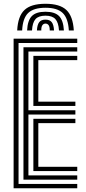

<svg xmlns="http://www.w3.org/2000/svg" viewBox="-20 -1007 461 1027"><path d="M223.2 -986.8Q300 -986.8 335.1 -953.6Q370.2 -920.5 374.8 -844.2H348.2Q344.5 -909.2 315.5 -937.4Q286.5 -965.5 223.5 -965.5Q159.8 -965.5 130.6 -937.4Q101.5 -909.2 98.5 -844.2H72Q75.8 -920.5 110.9 -953.6Q146 -986.8 223.2 -986.8ZM223.2 -944.2Q273 -944.2 295.9 -921.1Q318.8 -898 321.8 -844.2H295.5Q293 -886.5 276.2 -904.9Q259.5 -923.2 223.2 -923.2Q186.8 -923.2 170.1 -904.9Q153.5 -886.5 151.2 -844.2H125Q127.5 -898 150.4 -921.1Q173.2 -944.2 223.2 -944.2ZM223.2 -902Q246 -902 256.6 -888.6Q267.2 -875.2 269 -844.2H246Q246.2 -863.8 240.1 -872.2Q234 -880.8 223.2 -880.8Q213 -880.8 206.8 -872.2Q200.5 -863.8 200.8 -844.2H177.5Q179.2 -875.2 189.9 -888.6Q200.5 -902 223.2 -902ZM52.8 0V-800H393.2V-777H79.2V-23H393.2V0ZM158.5 -91.8V-371.5H383.2V-348.5H185V-114.8H393.2V-91.8ZM105.5 -45.8V-754.2H393.2V-731.2H132V-417.2H383.2V-394.5H132V-68.8H393.2V-45.8ZM158.5 -440.2V-708.2H393.2V-685.2H185V-463.2H383.2V-440.2Z"/></svg>

Font: Big Shoulders Inline Text Thin ExtraBold
Style: Regular
Weight: 800
Version: Version 2.002